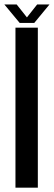

<svg xmlns="http://www.w3.org/2000/svg" viewBox="-35 -868 249 888"><path d="M140 0H36.5V-740H140ZM42 -847.5 89.5 -787.5 137 -847.5H194L123.5 -762H56L-15 -847.5Z"/></svg>

Font: Anybody Narrow Medium
Style: Regular
Weight: 500
Width: 3
Designer: Tyler Finck
Foundry: Etcetera Type Company
Version: Version 1.000; ttfautohint (v1.8)